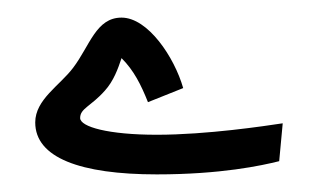

<svg xmlns="http://www.w3.org/2000/svg" viewBox="-20 -191 361 218"><path d="M158 7C231 7 277 -3 297 -8L301 -51C281 -48 215 -38 158 -38C103 -38 71 -47 71 -57C71 -68 83 -70 99 -88C109 -99 114 -113 118 -125C132 -111 140 -95 148 -75L188 -91C178 -126 148 -171 118 -171C89 -171 82 -139 63 -114C48 -94 20 -78 20 -52C20 -12 71 7 158 7Z"/></svg>

Font: Noto Sans Arabic UI XCn
Style: Regular
Weight: 400
Width: 2
Designer: Monotype Design Team, Nadine Chahine and Nizar Qandah
Foundry: Monotype Imaging Inc.
Version: Version 2.010